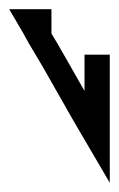

<svg xmlns="http://www.w3.org/2000/svg" viewBox="-20 -628 259 418"><path d="M0 -608 31 -555 42 -535 74 -481 136 -372 151 -346 164 -324 219 -230V-283V-509H164V-430L136 -479L135 -481L104 -535L92 -555V-608H61Z"/></svg>

Font: ABC-Triangle-Monogram
Style: Regular
Weight: 400
Designer: Sadat Fauzi
Foundry: Intuisi Creative
Version: Version 001.000